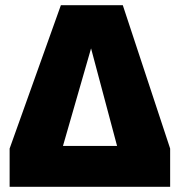

<svg xmlns="http://www.w3.org/2000/svg" viewBox="-20 -718 690 738"><path d="M17 0V-147L214 -698H452L634 -147V0ZM222 -157H430L330 -532Z"/></svg>

Font: Azeret Mono ExtraBold
Style: Regular
Weight: 800
Designer: Martin Vácha
Foundry: Displaay
Version: Version 1.002